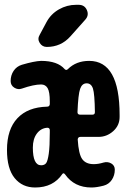

<svg xmlns="http://www.w3.org/2000/svg" viewBox="-20 -790 540 819"><path d="M374 -300.8Q384.8 -300.8 384.8 -311.5Q383.8 -389.6 376.5 -412.1Q369.1 -434.6 349.6 -434.6Q330.1 -434.6 321.8 -411.1Q313.5 -387.7 310.5 -311.5Q310.5 -300.8 322.3 -300.8ZM192.4 -224.6V-234.4Q192.4 -245.1 181.6 -245.1Q154.3 -243.2 137.2 -220.2Q120.1 -197.3 120.1 -160.2Q120.1 -85 155.3 -85Q169.9 -85 176.8 -94.2Q183.6 -103.5 188 -134.3Q192.4 -165 192.4 -224.6ZM360.4 -530.3Q490.2 -530.3 490.2 -299.8V-291Q490.2 -254.9 462.9 -230.5Q435.5 -206.1 400.4 -206.1H323.2Q312.5 -206.1 311.5 -195.3Q315.4 -131.8 331.1 -110.8Q346.7 -89.8 379.9 -89.8Q399.4 -89.8 421.9 -96.7Q439.5 -101.6 454.6 -92.8Q469.7 -84 469.7 -66.4Q469.7 -42 457 -22.9Q444.3 -3.9 421.9 2Q391.6 9.8 370.1 9.8Q296.9 9.8 257.8 -45.9Q251 -54.7 246.1 -47.9Q207 9.8 129.9 9.8Q75.2 9.8 42.5 -30.3Q9.8 -70.3 9.8 -150.4Q9.8 -238.3 54.2 -285.6Q98.6 -333 180.7 -335Q191.4 -335 192.4 -345.7V-357.4Q192.4 -398.4 183.1 -414.1Q173.8 -429.7 155.3 -429.7Q124 -429.7 73.2 -412.1Q56.6 -406.2 41 -416Q25.4 -425.8 25.4 -444.3Q25.4 -468.8 38.1 -487.8Q50.8 -506.8 73.2 -513.7Q126 -529.3 155.3 -530.3Q225.6 -530.3 255.9 -495.1Q262.7 -488.3 269.5 -495.1Q304.7 -530.3 360.4 -530.3ZM304.7 -769.5H315.4Q340.8 -769.5 350.6 -747.1Q360.4 -724.6 343.8 -706.1L280.3 -634.8Q240.2 -589.8 179.7 -589.8Q160.2 -589.8 149.4 -606.9Q138.7 -624 149.4 -641.6L178.7 -696.3Q197.3 -730.5 231.4 -750Q265.6 -769.5 304.7 -769.5Z"/></svg>

Font: Rounded-X Mgen+ 1mn bold
Style: Bold
Weight: 700
Designer: [Source Han Sans]
Ryoko NISHIZUKA  (kana & ideographs); Paul D. Hunt (Latin, Greek & Cyrillic); Wenlong ZHANG  (bopomofo
Version: Version 1.059.20150602